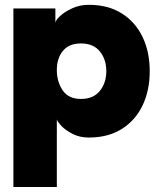

<svg xmlns="http://www.w3.org/2000/svg" viewBox="-20 -542 650 777"><path d="M210 -58.6V214.8H34.2V-507.8H204.1V-449.2Q204.1 -459 222.7 -476.6Q241.2 -494.1 272 -508.3Q302.7 -522.5 339.4 -522.5Q417.5 -522.5 472.7 -487.8Q527.8 -453.1 556.9 -392.6Q585.9 -332 585.9 -253.9Q585.9 -175.8 556.9 -115.2Q527.8 -54.7 472.7 -20Q417.5 14.6 339.4 14.6Q302.7 14.6 274.4 0.2Q246.1 -14.2 229.2 -31.7Q212.4 -49.3 210 -58.6ZM210 -258.8Q210 -211.4 233.6 -176.5Q257.3 -141.6 307.6 -141.6Q357.9 -141.6 384 -174.1Q410.2 -206.5 410.2 -253.9Q410.2 -301.8 384 -334Q357.9 -366.2 307.6 -366.2Q259.8 -366.2 234.9 -336.4Q210 -306.6 210 -258.8Z"/></svg>

Font: Giphurs Black
Style: Regular
Weight: 900
Version: Version 0.920; ttfautohint (v1.8.4.7-5d5b)